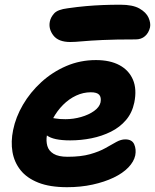

<svg xmlns="http://www.w3.org/2000/svg" viewBox="-20 -769 645 799"><path d="M259 10Q187.2 10 139.4 -9Q91.6 -28 65.4 -61Q39.2 -94 31.9 -136.8Q24.6 -179.6 34.6 -228Q45.4 -281.6 75.6 -333.3Q105.8 -385 151.8 -427.1Q197.8 -469.2 255.6 -494.1Q313.4 -519 379.4 -519Q437.8 -519 477.1 -497.9Q516.4 -476.8 533.3 -437.4Q550.2 -398 538.8 -342Q530 -299.6 504.4 -269.5Q478.8 -239.4 441.5 -220.9Q404.2 -202.4 360.8 -193.6Q317.4 -184.8 272 -184.8Q202.6 -184.8 175.2 -205.3Q147.8 -225.8 152.4 -250.2Q155.2 -264.4 163.4 -271.5Q171.6 -278.6 187.2 -278.6Q197.4 -278.6 212.2 -275.8Q227 -273 252.8 -273Q285.4 -273 317.3 -282.1Q349.2 -291.2 371.5 -307.1Q393.8 -323 398.4 -343Q402.2 -364 392.9 -374.5Q383.6 -385 358 -385Q326.6 -385 297 -371.3Q267.4 -357.6 242.6 -332.8Q217.8 -308 200.2 -275.4Q182.6 -242.8 175.2 -205.8Q171.2 -182.6 176.9 -162Q182.6 -141.4 202.9 -129Q223.2 -116.6 261 -116.6Q316.8 -116.6 355 -127.4Q393.2 -138.2 418.8 -152.8Q444.4 -167.4 464 -178.2Q483.6 -189 501.2 -189Q529.6 -189 538.6 -168.2Q547.6 -147.4 542.8 -122.2Q537.2 -96.2 514 -72.1Q490.8 -48 452.7 -29.8Q414.6 -11.6 365.3 -0.8Q316 10 259 10ZM272.4 -594.2Q223.2 -594.2 202.2 -621.4Q181.2 -648.6 187.4 -679.2Q190.8 -696.8 205.3 -713.1Q219.8 -729.4 262 -734.6Q303.6 -740.6 338.4 -743.6Q373.2 -746.6 407.4 -748Q441.6 -749.4 481 -749.4Q532.8 -749.4 560.6 -733.4Q588.4 -717.4 598.1 -695.5Q607.8 -673.6 604.4 -655.4Q599 -632.2 583.5 -618.6Q568 -605 544.8 -605Q459.8 -605 406.5 -602.5Q353.2 -600 322.2 -597.1Q291.2 -594.2 272.4 -594.2Z"/></svg>

Font: Shantell Sans Light
Style: Italic
Weight: 300
Italic angle: -11°
Designer: Stephen Nixon, Anya Danilova, Shantell Martin
Foundry: Arrow Type
Version: Version 1.008;[ac192a2d6]